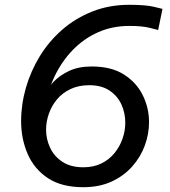

<svg xmlns="http://www.w3.org/2000/svg" viewBox="-20 -770 710 800"><path d="M327 10Q237 10 180 -27.5Q123 -65 95.5 -128Q68 -191 68 -265Q68 -335 88 -404.5Q108 -474 146 -536Q184 -598 239 -646Q294 -694 364.5 -722Q435 -750 519 -750Q587 -750 622 -741.5Q657 -733 657 -733L639 -645Q639 -645 606 -653.5Q573 -662 519 -662Q448 -662 388.5 -635.5Q329 -609 283 -561.5Q237 -514 206.5 -450Q176 -386 162 -312H136Q136 -312 142 -330.5Q148 -349 163 -376Q178 -403 203.5 -429.5Q229 -456 268 -474.5Q307 -493 362 -493Q444 -493 496.5 -459.5Q549 -426 575 -373Q601 -320 601 -261Q601 -212 583.5 -164Q566 -116 531 -76.5Q496 -37 445 -13.5Q394 10 327 10ZM327 -73Q370 -73 402.5 -89Q435 -105 457 -132Q479 -159 490.5 -192Q502 -225 502 -259Q502 -299 486 -334.5Q470 -370 436.5 -392.5Q403 -415 352 -415Q308 -415 274 -399Q240 -383 217.5 -356Q195 -329 183.5 -296Q172 -263 172 -230Q172 -190 189 -154Q206 -118 240.5 -95.5Q275 -73 327 -73Z"/></svg>

Font: Be Vietnam Pro Variable Thin
Style: Italic
Weight: 100
Italic angle: -12°
Designer: Lam Bao, Tony Le, Vietanh Nguyen
Foundry: Yellow Type Foundry
Version: Version 1.002